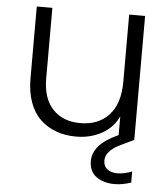

<svg xmlns="http://www.w3.org/2000/svg" viewBox="-53 -594 739 844"><g transform="rotate(5 316.5 -172.0)"><path d="M553.2 1 493.2 29.8Q430.2 60.5 430.2 103Q430.2 127.4 447 140.6Q463.9 153.8 492.2 153.8Q520.5 153.8 556.2 140.1V189Q517.6 202.1 483.9 202.1Q435.1 202.1 403.1 179.2Q371.1 156.2 371.1 109.9Q371.1 36.6 479 -12.2L482.9 -14.2V-96.2Q458.5 -45.4 408.7 -18.3Q358.9 8.8 296.9 8.8Q248.5 8.8 208.5 -5.9Q168.5 -20.5 138.4 -49.1Q108.4 -77.6 91.8 -123.3Q75.2 -168.9 75.2 -227.1V-545.9H144V-234.9Q144 -146 188.7 -98.9Q233.4 -51.8 310.1 -51.8Q389.2 -51.8 436 -101.8Q482.9 -151.9 482.9 -249V-545.9H553.2Z"/></g></svg>

Font: PoppinsZ Light
Style: Regular
Weight: 300
Designer: Ninad Kale (Devanagari), Jonny Pinhorn (Latin)
Foundry: Indian Type Foundry
Version: Version 3.002;FEAKit 1.0